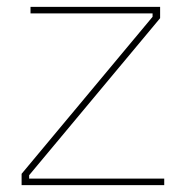

<svg xmlns="http://www.w3.org/2000/svg" viewBox="-20 -540 542 560"><path d="M43 0H459V-19H65V-29L447 -487V-520H69V-501H425V-491L43 -33Z"/></svg>

Font: Fixel Display Thin
Style: Regular
Weight: 100
Designer: AlfaBravo + MacPaw
Foundry: Kyrylo Tkachov, Marchela Mozhyna, Serhii Makarenko, Maria Weinstein, Zakhar Kryvoshyya
Version: Version 1.211